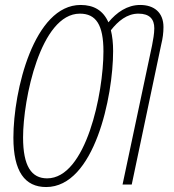

<svg xmlns="http://www.w3.org/2000/svg" viewBox="-20 -744 700 774"><path d="M166 10C361 10 436 -356 436 -538C436 -570 433 -598 427 -622C456 -659 492 -689 538 -689C583 -689 602 -667 602 -630C602 -608 597 -582 593 -561L474 0H511L630 -565C636 -589 639 -612 639 -635C639 -693 602 -724 545 -724C493 -724 450 -694 417 -654C396 -702 358 -724 305 -724C117 -724 34 -379 34 -189C34 -53 80 10 166 10ZM170 -25C107 -25 73 -74 73 -190C73 -343 143 -689 302 -689C367 -689 397 -644 397 -537C397 -368 327 -25 170 -25Z"/></svg>

Font: Noto Sans ExtraCondensed ExtraLight
Style: Italic
Weight: 200
Width: 2
Italic angle: -12°
Designer: Monotype Design Team
Foundry: Monotype Imaging Inc.
Version: Version 2.013